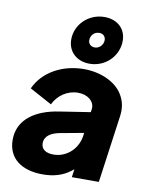

<svg xmlns="http://www.w3.org/2000/svg" viewBox="-93 -907 768 987"><g transform="rotate(10 291.5 -414.0)"><path d="M337 -590C419 -590 485 -655 485 -735C485 -798 440 -840 372 -840C290 -840 223 -776 223 -697C223 -634 269 -590 337 -590ZM349 -677C329 -677 315 -690 315 -709C315 -736 335 -755 360 -755C379 -755 393 -742 393 -723C393 -698 373 -677 349 -677ZM198 12C254 12 301 -1 342 -32C346 -35 350 -39 355 -42L349 0H490L539 -353C540 -363 541 -372 541 -381C541 -410 533 -439 516 -466C483 -519 407 -558 315 -558C203 -558 103 -504 62 -413L178 -350C201 -398 249 -433 306 -433C357 -433 390 -403 390 -370C390 -366 389 -363 389 -360L387 -346L226 -321C106 -303 16 -244 16 -137C16 -40 88 12 198 12ZM372 -235 370 -221C362 -155 308 -98 235 -98C198 -98 171 -113 171 -146C171 -185 206 -204 247 -212Z"/></g></svg>

Font: Plus Jakarta Sans ExtraBold
Style: Italic
Weight: 800
Italic angle: -8°
Designer: Gumpita Rahayu
Foundry: Tokotype
Version: Version 2.071;gftools[0.9.30]